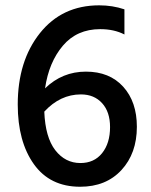

<svg xmlns="http://www.w3.org/2000/svg" viewBox="-20 -691 569 724"><path d="M283.2 -76.2Q226.1 -76.2 188.5 -124.5Q150.9 -172.9 147 -270Q207 -335 285.2 -335Q335 -335 365 -302Q395 -269 395 -211.9Q395 -150.9 365 -113.5Q335 -76.2 283.2 -76.2ZM449.2 -655.8Q404.3 -670.9 354 -670.9Q213.9 -670.9 130.4 -565.9Q46.9 -460.9 46.9 -296.9Q46.9 -157.2 107.7 -72Q168.5 13.2 282.2 13.2Q379.9 13.2 438 -49.8Q496.1 -112.8 496.1 -212.9Q496.1 -307.1 444.6 -364Q393.1 -420.9 304 -420.9Q214.8 -420.9 149.9 -357.9Q164.1 -456.1 217 -518.6Q270 -581.1 357.9 -581.1Q410.2 -581.1 449.2 -561Z"/></svg>

Font: FAU Chimera Medium
Style: Regular
Weight: 500
Version: Version 1.002;hotconv 1.0.117;makeotfexe 2.5.65602